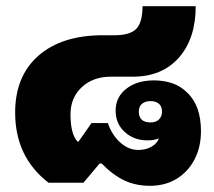

<svg xmlns="http://www.w3.org/2000/svg" viewBox="-20 -591 691 621"><path d="M137 0Q29 -83 29 -227Q29 -345 104.5 -411Q180 -477 313 -477H351Q401 -477 421 -498Q441 -519 441 -571H613Q613 -466 558.5 -404.5Q504 -343 410 -343H339Q281 -343 244.5 -309Q208 -275 208 -221Q208 -157 231 -133H234L276 -193H329Q341 -156 368 -131Q395 -106 427 -106Q452 -106 470 -116.5Q488 -127 494 -143Q477 -137 457 -137Q413 -137 383.5 -164Q354 -191 354 -233Q354 -277 388.5 -304Q423 -331 478 -331Q509 -331 536.5 -322Q564 -313 586 -291Q630 -249 630 -167Q630 -115 609 -75Q588 -35 551 -12.5Q514 10 465 10Q419 10 382 -7.5Q345 -25 309 -62H302L250 0ZM467 -195Q484 -195 494 -204.5Q504 -214 504 -230Q504 -247 494 -255.5Q484 -264 467 -264Q450 -264 439.5 -255.5Q429 -247 429 -230Q429 -195 467 -195Z"/></svg>

Font: Noto Sans Thai Looped UI Black
Style: Regular
Weight: 900
Designer: Cadson Demak Team
Foundry: Cadson Demak Co., Ltd.
Version: Version 1.000